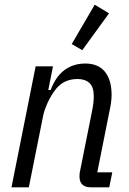

<svg xmlns="http://www.w3.org/2000/svg" viewBox="-20 -799 550 819"><path d="M29 0 132 -516H206L186 -415H196Q218 -473 255.5 -500.5Q293 -528 344 -528Q399 -528 427.5 -493Q456 -458 456 -394Q456 -378 453.5 -360Q451 -342 446 -320L395 -64H459L446 0H368Q319 0 319 -47Q319 -55 320 -62Q321 -69 323 -77L372 -322Q380 -360 380 -388Q380 -428 361.5 -445Q343 -462 311 -462Q254 -462 220 -421Q199 -395 183.5 -361.5Q168 -328 163 -300L103 0ZM331 -585 286 -611 384 -779 445 -742Z"/></svg>

Font: IBM Plex Sans Condensed
Style: Italic
Weight: 400
Width: 3
Italic angle: -11°
Designer: Mike Abbink, Paul van der Laan, Pieter van Rosmalen
Foundry: Bold Monday
Version: Version 1.3